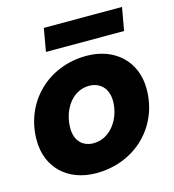

<svg xmlns="http://www.w3.org/2000/svg" viewBox="-112 -848 862 950"><g transform="rotate(-15 318.5 -373.0)"><path d="M265.6 7.9C462.5 7.9 612.6 -135.9 612.6 -330.7C612.6 -472.3 511.9 -565.8 366.2 -565.8C168.4 -565.8 21.1 -419 21.1 -226.2C21.1 -85 119.8 7.9 265.6 7.9ZM290.2 -138.8C237.3 -138.8 197.2 -172.5 197.2 -241.2C197.2 -329.8 251.8 -419.1 340.7 -419.1C393 -419.1 436.5 -385.4 436.5 -315.2C436.5 -227.6 378 -138.8 290.2 -138.8ZM178.6 -636.1H579L599.8 -753.8H199.4Z"/></g></svg>

Font: Poppins Devanagari Thin
Style: Italic
Weight: 100
Italic angle: -10°
Designer: Ninad Kale (Devanagari), Jonny Pinhorn (Latin)
Foundry: Indian Type Foundry
Version: 4.005